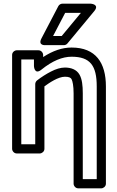

<svg xmlns="http://www.w3.org/2000/svg" viewBox="-20 -811 639 1046"><path d="M370 -502C471.3 -502 507 -453.7 507 -340V165H431V-302C431 -346.3 427 -379.7 413.3 -404.2C397.7 -432.1 367.1 -443 334 -443C309.7 -443 284.4 -435 257.6 -421.2C231.5 -407.8 206.2 -391.7 181.7 -372.8C175.4 -367.9 172 -359.3 172 -353V-25H96V-487H165V-451C165 -451 167.1 -400.4 205.7 -431.6C265.7 -480 320.3 -502 370 -502ZM334 -393C358.2 -393 365.9 -386.5 369.7 -379.8C375.4 -369.6 381 -343.1 381 -302V190C381 200.7 390.9 215 406 215H532C542.7 215 557 205.1 557 190V-340C557 -469 501.7 -552 370 -552C318.5 -552 267.8 -534.5 215 -500.2V-512C215 -522.7 205.1 -537 190 -537H71C60.3 -537 46 -527.1 46 -512V0C46 10.7 55.9 25 71 25H197C207.7 25 222 15.1 222 0V-340.5C248.6 -359.9 297 -393 334 -393ZM316.3 -615H269.3L335.1 -741H420.8ZM328 -565C335.1 -565 342.5 -568.3 347.2 -574L493.2 -750C525 -788.3 474 -791 474 -791H320C311.5 -791 302.2 -785.9 297.8 -777.6L205.8 -601.6C184.7 -561 228 -565 228 -565Z"/></svg>

Font: Fog Sans
Style: Outline
Weight: 700
Foundry: Intel Corporation
Version: Version 1.00